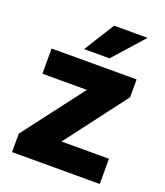

<svg xmlns="http://www.w3.org/2000/svg" viewBox="-135 -823 785 915"><g transform="rotate(20 257.0 -366.0)"><path d="M479 0H74.2V-127.9H479ZM141.6 0H34.2V-93.3L365.2 -528.3H473.6V-438ZM419.9 -400.4H42.5V-528.3H419.9ZM285.2 -732.4H455.1L317.9 -578.6H189Z"/></g></svg>

Font: Heebo ExtraBold
Style: Regular
Weight: 800
Designer: Oded Ezer
Foundry: Ezer Type House
Version: Version 3.100